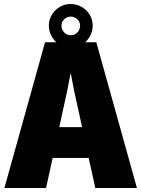

<svg xmlns="http://www.w3.org/2000/svg" viewBox="-20 -939 706 959"><path d="M205 -728H461L664 0H456L423 -150H243L210 0H2ZM316 -487 276 -304H390L350 -487L334 -570H332ZM333 -700Q303 -700 278.5 -715Q254 -730 239 -755.5Q224 -781 224 -811Q224 -841 239 -865.5Q254 -890 278.5 -904.5Q303 -919 333 -919Q363 -919 388 -904.5Q413 -890 428 -865.5Q443 -841 443 -811Q443 -781 428 -755.5Q413 -730 388 -715Q363 -700 333 -700ZM333 -763Q353 -763 366.5 -777Q380 -791 380 -811Q380 -829 366.5 -842.5Q353 -856 333 -856Q314 -856 300.5 -842.5Q287 -829 287 -811Q287 -791 300.5 -777Q314 -763 333 -763Z"/></svg>

Font: Murecho Black
Style: Regular
Weight: 900
Designer: Neil Summerour
Foundry: Positype
Version: Version 1.010; ttfautohint (v1.8.3)